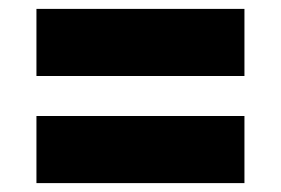

<svg xmlns="http://www.w3.org/2000/svg" viewBox="-20 -596 632 432"><path d="M62 -425V-576H530V-425ZM62 -184V-335H530V-184Z"/></svg>

Font: Encode Sans Exp XBd
Style: Regular
Weight: 800
Width: 7
Designer: Multiple Designers
Foundry: Impallari Type
Version: Version 3.002; ttfautohint (v1.8.3) -l 8 -r 50 -G 200 -x 14 